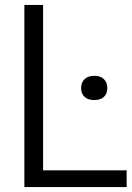

<svg xmlns="http://www.w3.org/2000/svg" viewBox="-20 -760 538 780"><path d="M79 0V-740H155V-68H494.5V0ZM363 -353.5Q337.5 -353.5 323.5 -366.5Q309.5 -379.5 309.5 -402Q309.5 -425 323.5 -438.5Q337.5 -452 363 -452Q388.5 -452 402.2 -438.5Q416 -425 416 -402Q416 -379.5 402.2 -366.5Q388.5 -353.5 363 -353.5Z"/></svg>

Font: Encode Sans Semi Condensed
Style: Regular
Weight: 400
Width: 4
Designer: Multiple Designers
Foundry: Impallari Type
Version: Version 3.000; ttfautohint (v1.8.3) -l 8 -r 50 -G 200 -x 14 